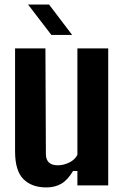

<svg xmlns="http://www.w3.org/2000/svg" viewBox="-20 -812 537 841"><path d="M183 9Q119 9 82.5 -27.5Q46 -64 46 -149V-600H179L181 -138Q181 -88 233 -88Q259 -88 284 -100.5Q309 -113 319 -134V-600H454V0H319V-63H300Q277 -24 249 -7.5Q221 9 183 9ZM103 -792H195L296 -659H205Z"/></svg>

Font: Big Shoulders Text ExtraBold
Style: Regular
Weight: 800
Designer: Patric King
Foundry: XO Type Co
Version: Version 1.000; ttfautohint (v1.8.2)